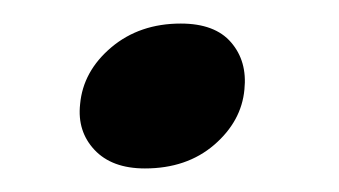

<svg xmlns="http://www.w3.org/2000/svg" viewBox="-20 -324 288 163"><path d="M103 -181Q75 -181 60.2 -196.8Q45.5 -212.5 48 -235.5Q50.5 -263.5 74.5 -283.8Q98.5 -304 133.5 -304Q162.5 -304 176.2 -288Q190 -272 187.5 -248Q185 -221 161.8 -201Q138.5 -181 103 -181Z"/></svg>

Font: Fraunces 72pt S050
Style: Italic
Weight: 400
Italic angle: -16°
Version: Version 1.000; ttfautohint (v1.8.3)